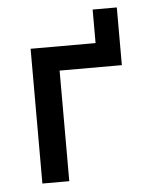

<svg xmlns="http://www.w3.org/2000/svg" viewBox="-45 -595 486 633"><g transform="rotate(-5 198.0 -278.5)"><path d="M70 -446H285V-557H365V-366H159V0H70Z"/></g></svg>

Font: Tilda Sans Medium
Style: Regular
Weight: 500
Designer: ParaType Ltd
Foundry: ParaType Ltd
Version: Version 1.009